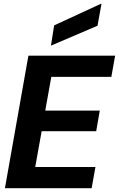

<svg xmlns="http://www.w3.org/2000/svg" viewBox="-20 -994 628 1014"><path d="M6 0 130 -700H588L568 -588H251L219 -410H507L488 -301H200L166 -112H484L464 0ZM249 -753 266 -860 513 -974H516L495 -858Z"/></svg>

Font: DM Sans 36pt ExtraBold
Style: Italic
Weight: 800
Italic angle: -10°
Designer: Colophon Foundry, Jonny Pinhorn
Foundry: Colophon Foundry
Version: Version 4.004;gftools[0.9.30]